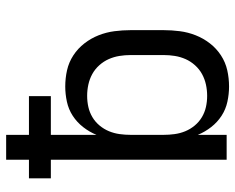

<svg xmlns="http://www.w3.org/2000/svg" viewBox="-92 -684 783 640"><g transform="rotate(-90 300.0 -363.5)"><path d="M332 8Q307 8 281.5 2.5Q256 -3 234.5 -17Q213 -31 197 -51.5Q181 -72 171 -96V0H88V-586H26V-659H88V-735H171V-659H300V-586H171V-434Q181 -458 197 -478.5Q213 -499 234.5 -513Q256 -527 281.5 -532.5Q307 -538 332 -538Q360 -538 386.5 -532Q413 -526 436 -511Q459 -496 476 -474Q493 -452 503 -426.5Q513 -401 516.5 -374Q520 -347 520 -320V-210Q520 -183 516.5 -156Q513 -129 503 -103.5Q493 -78 476 -56Q459 -34 436 -19Q413 -4 386.5 2Q360 8 332 8ZM301 -65Q320 -65 338.5 -69Q357 -73 373.5 -82Q390 -91 403 -105.5Q416 -120 423.5 -137Q431 -154 434 -172.5Q437 -191 437 -210V-320Q437 -339 434 -357.5Q431 -376 423.5 -393Q416 -410 403 -424.5Q390 -439 373.5 -448Q357 -457 338.5 -461Q320 -465 301 -465Q282 -465 264 -461Q246 -457 230 -447.5Q214 -438 202 -423.5Q190 -409 183 -392Q176 -375 173.5 -356.5Q171 -338 171 -320V-210Q171 -192 173.5 -173.5Q176 -155 183 -138Q190 -121 202 -106.5Q214 -92 230 -82.5Q246 -73 264 -69Q282 -65 301 -65Z"/></g></svg>

Font: Iosevka Mono
Style: Regular
Weight: 400
Designer: Belleve Invis
Foundry: Belleve Invis
Version: Version 11.1.1